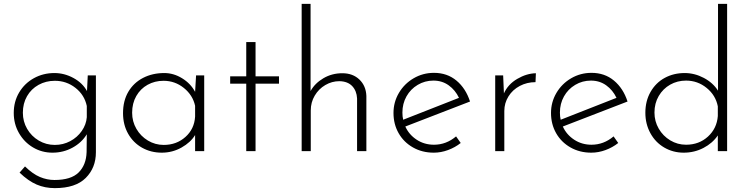

<svg xmlns="http://www.w3.org/2000/svg" viewBox="-20 -780 3862 991"><path d="M475 -391V6Q475 86 422.5 138.5Q370 191 263 191Q212 191 169 172.5Q126 154 81 111L109 79Q149 118 186 133.5Q223 149 261 149Q347 149 386 110Q425 71 427 5L428 -87Q402 -44 354.5 -18Q307 8 251 8Q196 8 150.5 -19Q105 -46 78 -93Q51 -140 51 -197Q51 -256 79 -303Q107 -350 155 -376.5Q203 -403 261 -403Q312 -403 359 -377.5Q406 -352 429 -310L433 -391ZM428 -175V-233Q416 -290 369.5 -326.5Q323 -363 263 -363Q217 -363 179 -342Q141 -321 119.5 -283.5Q98 -246 98 -198Q98 -153 120 -115Q142 -77 180 -54.5Q218 -32 263 -32Q306 -32 342.5 -51.5Q379 -71 402 -104Q425 -137 428 -175Z M1034 -391V0H987V-83Q964 -45 917 -18.5Q870 8 815 8Q759 8 713.5 -17.5Q668 -43 641.5 -89.5Q615 -136 615 -196Q615 -260 642.5 -306.5Q670 -353 718.5 -378Q767 -403 828 -403Q876 -403 920 -376Q964 -349 987 -306L992 -391ZM987 -178V-234Q975 -289 929 -326Q883 -363 824 -363Q779 -363 742 -342.5Q705 -322 683.5 -284.5Q662 -247 662 -198Q662 -153 684 -115Q706 -77 743.5 -54.5Q781 -32 825 -32Q891 -32 937 -73Q983 -114 987 -178Z M1299 -563V-386H1420V-348H1299V0H1251V-348H1168V-386H1251V-563Z M1871 -285V0H1823V-272Q1821 -311 1798 -335.5Q1775 -360 1732 -361Q1693 -361 1659 -341Q1625 -321 1604.5 -286.5Q1584 -252 1584 -210V0H1537V-760H1583V-310Q1605 -350 1649 -376Q1693 -402 1747 -402Q1801 -402 1835 -369.5Q1869 -337 1871 -285Z M2334 -76 2358 -42Q2329 -19 2292.5 -5.5Q2256 8 2219 8Q2159 8 2111.5 -19Q2064 -46 2037.5 -92.5Q2011 -139 2011 -197Q2011 -253 2039 -300.5Q2067 -348 2115 -376Q2163 -404 2220 -404Q2288 -404 2336 -364Q2384 -324 2406 -256L2072 -127Q2091 -85 2130.5 -59Q2170 -33 2220 -33Q2283 -33 2334 -76ZM2057 -199Q2057 -178 2061 -162L2349 -275Q2330 -315 2296 -339.5Q2262 -364 2217 -364Q2173 -364 2136 -342Q2099 -320 2078 -282.5Q2057 -245 2057 -199Z M2746 -402 2744 -356Q2700 -356 2663 -336.5Q2626 -317 2604.5 -282.5Q2583 -248 2583 -207V0H2536V-391H2577L2581 -298Q2602 -345 2650 -373Q2698 -401 2746 -402Z M3147 -76 3171 -42Q3142 -19 3105.5 -5.5Q3069 8 3032 8Q2972 8 2924.5 -19Q2877 -46 2850.5 -92.5Q2824 -139 2824 -197Q2824 -253 2852 -300.5Q2880 -348 2928 -376Q2976 -404 3033 -404Q3101 -404 3149 -364Q3197 -324 3219 -256L2885 -127Q2904 -85 2943.5 -59Q2983 -33 3033 -33Q3096 -33 3147 -76ZM2870 -199Q2870 -178 2874 -162L3162 -275Q3143 -315 3109 -339.5Q3075 -364 3030 -364Q2986 -364 2949 -342Q2912 -320 2891 -282.5Q2870 -245 2870 -199Z M3733 -760V0H3685V-81Q3658 -41 3611 -16.5Q3564 8 3509 8Q3454 8 3408.5 -18.5Q3363 -45 3337 -92.5Q3311 -140 3311 -198Q3311 -259 3338 -306Q3365 -353 3411 -378Q3457 -403 3514 -403Q3565 -403 3612.5 -378Q3660 -353 3686 -312V-760ZM3685 -181V-231Q3674 -288 3627.5 -326Q3581 -364 3521 -364Q3476 -364 3439 -343Q3402 -322 3380 -284.5Q3358 -247 3358 -199Q3358 -154 3380 -116Q3402 -78 3439.5 -55.5Q3477 -33 3521 -33Q3588 -33 3634 -75Q3680 -117 3685 -181Z"/></svg>

Font: Josefin Sans Light
Style: Regular
Weight: 300
Designer: Santiago Orozco
Foundry: Typemade
Version: Version 2.000